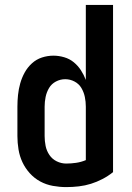

<svg xmlns="http://www.w3.org/2000/svg" viewBox="-20 -755 540 783"><path d="M250 8Q223 8 195.5 3Q168 -2 144 -15Q120 -28 101.5 -48.5Q83 -69 71.5 -93.5Q60 -118 55.5 -145.5Q51 -173 51 -200V-320Q51 -344 53.5 -368Q56 -392 62.5 -415Q69 -438 80.5 -459Q92 -480 110 -496.5Q128 -513 151 -520.5Q174 -528 198 -528Q220 -528 242 -521.5Q264 -515 281 -501Q298 -487 310 -468.5Q322 -450 330 -429V-735H441V-53Q421 -37 398 -25Q375 -13 351 -5.5Q327 2 301.5 5Q276 8 250 8ZM250 -88Q270 -88 290.5 -91Q311 -94 330 -102V-320Q330 -340 326 -359.5Q322 -379 312 -396Q302 -413 284 -422.5Q266 -432 246 -432Q226 -432 208 -422.5Q190 -413 180 -396Q170 -379 166 -359.5Q162 -340 162 -320V-200Q162 -180 166 -160Q170 -140 181.5 -123Q193 -106 211.5 -97Q230 -88 250 -88Z"/></svg>

Font: Moesevka
Style: Bold
Weight: 700
Monospace: yes
Designer: Belleve Invis
Foundry: Belleve Invis
Version: Version 32.5.0; ttfautohint (v1.8.4)